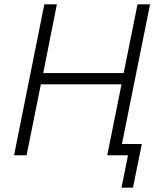

<svg xmlns="http://www.w3.org/2000/svg" viewBox="-20 -718 754 888"><path d="M542 150 572 0H476L542 -328H169L103 0H45L185 -698H243L180 -380H552L616 -698H674L544 -52H636L595 150Z"/></svg>

Font: IBM Plex Sans Light
Style: Italic
Weight: 300
Italic angle: -11.31°
Designer: Mike Abbink, Paul van der Laan, Pieter van Rosmalen
Foundry: Bold Monday
Version: Version 3.201